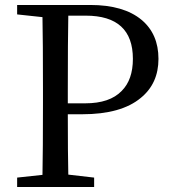

<svg xmlns="http://www.w3.org/2000/svg" viewBox="-20 -753 685 773"><path d="M49 0V-38L151 -49Q153 -145 153 -339V-393Q153 -588 151 -684L49 -695V-733H343Q478 -733 550 -673Q618 -616 618 -516Q618 -417 547 -359Q468 -293 311 -293H253Q253 -133 255 -50L359 -38V0ZM253 -337H323Q422 -337 470 -387Q515 -432 515 -516Q515 -690 325 -690H255Q253 -593 253 -393Z"/></svg>

Font: GenRyuMin TW M
Style: Regular
Weight: 500
Version: Version 1.501;PS 1;hotconv 16.6.51;makeotf.lib2.5.65220